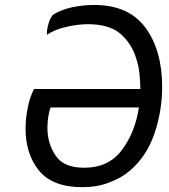

<svg xmlns="http://www.w3.org/2000/svg" viewBox="-20 -738 689 781"><path d="M84 -214.8Q84 -111.3 138.7 -43.9Q194.3 23.4 314.5 23.4Q375 23.4 422.9 4.9Q471.7 -12.7 508.8 -43.9Q577.1 -102.5 608.4 -195.3Q639.6 -287.1 639.6 -384.8Q639.6 -533.2 571.3 -626Q502.9 -717.8 363.3 -717.8Q317.4 -717.8 271.5 -708Q224.6 -697.3 194.3 -676.8Q182.6 -662.1 176.8 -639.6Q169.9 -617.2 170.9 -596.7Q205.1 -619.1 251 -628.9Q296.9 -639.6 337.9 -639.6Q422.9 -639.6 468.8 -601.6Q513.7 -562.5 532.2 -505.9Q543 -475.6 546.9 -442.4Q550.8 -409.2 550.8 -376Q406.2 -376 118.2 -376Q100.6 -340.8 92.8 -298.8Q84 -256.8 84 -214.8ZM322.3 -55.7Q238.3 -55.7 206.1 -105.5Q172.9 -154.3 172.9 -217.8Q172.9 -243.2 176.8 -265.6Q180.7 -287.1 185.5 -300.8Q305.7 -300.8 544.9 -300.8Q530.3 -201.2 476.6 -128.9Q422.9 -55.7 322.3 -55.7Z"/></svg>

Font: cl
Style: Italic
Weight: 400
Designer: Mitja Miklavcic
Version: Version 7.504; 2011; Build 1022